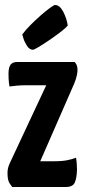

<svg xmlns="http://www.w3.org/2000/svg" viewBox="-20 -748 340 768"><path d="M29 0Q29 0 19.5 -13Q10 -26 10 -55Q10 -66 12 -75Q14 -84 19 -95L165 -407H84Q66 -407 48.5 -405.5Q31 -404 18 -402Q15 -419 14.5 -432.5Q14 -446 14 -453Q14 -478 22 -489Q30 -500 49 -500H279Q279 -500 284.5 -492Q290 -484 290 -467Q290 -460 287.5 -447Q285 -434 277 -414L141 -103H196Q230 -103 250.5 -107.5Q271 -112 284 -117Q286 -108 287 -93Q288 -78 288 -69Q287 -35 279 -17.5Q271 0 243 0ZM112 -549Q98 -549 88 -564.5Q78 -580 73.5 -595Q69 -610 69 -610Q82 -628 102 -648Q122 -668 143 -686.5Q164 -705 180 -716.5Q196 -728 200 -728Q219 -728 233 -701Q247 -674 251 -646Q242 -635 221 -619Q200 -603 176.5 -587Q153 -571 134.5 -560Q116 -549 112 -549Z"/></svg>

Font: Yanone Kaffeesatz
Style: Bold
Weight: 700
Designer: Yanone (Cyrillic: Daniel Pouzeot, Huerta Tipografica, and Cyreal)
Foundry: Yanone
Version: Version 2.003